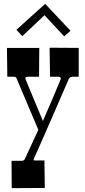

<svg xmlns="http://www.w3.org/2000/svg" viewBox="-20 -749 443 998"><path d="M184.1 -500 183.1 -350.1H127Q121.1 -350.1 115.7 -348.1Q110.4 -346.2 111.3 -342.3Q112.3 -338.4 116.5 -328.4Q120.6 -318.4 127 -302.7Q133.3 -287.1 141.6 -267.6Q149.9 -248 163.8 -213.9Q177.7 -179.7 203.1 -120.1Q247.1 -221.2 260.3 -252.9Q273.4 -284.7 280 -300.3Q286.6 -315.9 291 -326.2Q295.4 -336.4 296.4 -339.6Q297.4 -342.8 293.7 -346.4Q290 -350.1 284.2 -350.1H240.2L237.8 -501L389.2 -500V-350.1H353Q348.6 -350.1 343.5 -345.7Q338.4 -341.3 337.4 -338.6Q336.4 -335.9 328.6 -317.9Q320.8 -299.8 308.3 -271.2Q295.9 -242.7 280 -206.1Q264.2 -169.4 247.6 -131.3Q231 -93.3 214.8 -56.6Q198.7 -20 186 8.8Q159.7 68.8 156.7 74.7Q152.8 82 156.2 84.5Q157.7 85.4 160.2 85H210.9L212.9 228L41 229L40 86.9H94.2Q103.5 86.9 108.9 78.1L179.2 -74.2L64.9 -344.2Q64 -346.7 62.5 -347.7Q57.6 -349.6 54.2 -350.1H18.1L16.1 -500ZM214.8 -729 346.7 -588.9 313.5 -560.1 211.4 -669.9 95.7 -561 65.4 -594.2Z"/></svg>

Font: Smokum
Style: Regular
Weight: 400
Designer: Astigmatic (AOETI)
Foundry: Astigmatic (AOETI)
Version: Version 1.001